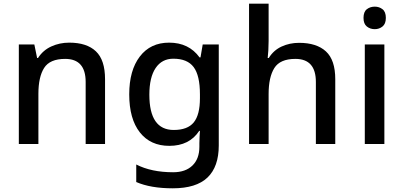

<svg xmlns="http://www.w3.org/2000/svg" viewBox="-20 -780 2184 1040"><path d="M355 -549Q450 -549 499.5 -502Q549 -455 549 -351V0H444V-336Q444 -461 333 -461Q250 -461 219 -412Q188 -363 188 -272V0H82V-539H166L181 -466H186Q213 -508 258 -528.5Q303 -549 355 -549Z M896 -549Q1003 -549 1061 -469H1066L1078 -539H1165V8Q1165 123 1104 181.5Q1043 240 916 240Q796 240 718 206V111Q759 132 809 142.5Q859 153 918 153Q985 153 1022.5 116.5Q1060 80 1060 15V-4Q1060 -16 1061 -38Q1062 -60 1063 -71H1059Q1006 10 897 10Q795 10 737.5 -63Q680 -136 680 -269Q680 -399 737.5 -474Q795 -549 896 -549ZM919 -462Q857 -462 823 -411.5Q789 -361 789 -267Q789 -76 921 -76Q996 -76 1029.5 -117Q1063 -158 1063 -248V-269Q1063 -371 1029 -416.5Q995 -462 919 -462Z M1435 -558Q1435 -531 1433.5 -507Q1432 -483 1430 -466H1436Q1462 -508 1505.5 -528Q1549 -548 1600 -548Q1695 -548 1745.5 -501.5Q1796 -455 1796 -351V0H1691V-336Q1691 -461 1580 -461Q1497 -461 1466 -411.5Q1435 -362 1435 -271V0H1329V-760H1435Z M2010 -744Q2034 -744 2052 -730Q2070 -716 2070 -683Q2070 -651 2052 -636.5Q2034 -622 2010 -622Q1985 -622 1967 -636.5Q1949 -651 1949 -683Q1949 -716 1967 -730Q1985 -744 2010 -744ZM2062 -539V0H1956V-539Z"/></svg>

Font: Noto Sans Meetei Mayek Medium
Style: Regular
Weight: 500
Designer: Monotype Design Team and Neelakash Kshetrimayum
Foundry: Monotype Imaging Inc.
Version: Version 2.002; ttfautohint (v1.8.4.7-5d5b)